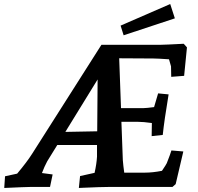

<svg xmlns="http://www.w3.org/2000/svg" viewBox="-20 -927 982 952"><path d="M5 -53 65 -66Q113 -123 139 -164L483 -705H779Q796 -705 891 -710L907 -692L893 -551L829 -546L828 -598Q827 -604 818 -633Q760 -637 740 -637L571 -638L580 -391H693Q706 -391 744 -396L764 -464L816 -459Q794 -327 787 -258L732 -252L733 -317Q690 -323 664 -323H582L589 -133Q591 -107 596 -71H700Q736 -71 783 -80Q804 -111 807 -118Q825 -164 830 -181L889 -176L851 -14L835 0H720H517Q482 0 392 4L371 5L377 -54L449 -70Q459 -115 461 -150V-208H264L214 -127Q200 -101 188 -69L241 -62L228 0H129Q109 0 1 5ZM462 -276 464 -533 304 -273ZM578 -800 824 -907 847 -836 593 -752Z"/></svg>

Font: Andada Pro
Style: Bold Italic
Weight: 700
Italic angle: -7°
Designer: Carolina Giovagnoli
Foundry: Huerta Tipografica
Version: Version 3.005; ttfautohint (v1.8.4)